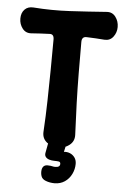

<svg xmlns="http://www.w3.org/2000/svg" viewBox="-59 -725 628 963"><g transform="rotate(5 255.0 -243.5)"><path d="M335 -54Q336 -22 311.5 -3Q287 16 256 16Q223 16 198.5 -3Q174 -22 175 -54Q180 -138 181.5 -214.5Q183 -291 184 -366.5Q185 -442 185 -522Q185 -550 162 -548Q140 -547 117 -546Q94 -545 71 -543Q43 -541 26.5 -562.5Q10 -584 10 -612Q10 -641 26.5 -658Q43 -675 71 -673Q162 -666 254 -671Q346 -676 439 -683Q467 -685 483.5 -663Q500 -641 500 -612Q500 -584 483.5 -562.5Q467 -541 439 -543Q418 -545 396 -546Q374 -547 351 -548Q325 -550 325 -522Q325 -442 325.5 -366Q326 -290 328.5 -213Q331 -136 335 -54ZM252 196Q241 196 229.5 194Q218 192 208 188Q190 181 185 166.5Q180 152 182 136V135Q187 106 217 110Q226 110 233.5 112Q241 114 249 114Q273 114 273 97Q273 87 264.5 85.5Q256 84 241 84Q229 84 217 80.5Q205 77 198.5 69Q192 61 194 49L206 -15H297L286 35Q302 33 316.5 39Q331 45 340.5 58Q350 71 350 90Q350 117 338 141.5Q326 166 304 181Q282 196 252 196Z"/></g></svg>

Font: Winky Sans SemiBold
Style: Regular
Weight: 600
Designer: Simon Atzbach
Foundry: typofactur
Version: Version 1.205